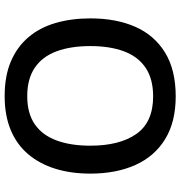

<svg xmlns="http://www.w3.org/2000/svg" viewBox="5 -770 775 825"><g transform="rotate(90 392.5 -357.5)"><path d="M726 -358Q726 -275 705 -207.5Q684 -140 642.5 -91Q601 -42 538.5 -16Q476 10 393 10Q307 10 244.5 -16.5Q182 -43 140.5 -91.5Q99 -140 79 -208Q59 -276 59 -359Q59 -469 95 -551Q131 -633 205.5 -679Q280 -725 394 -725Q504 -725 578 -679.5Q652 -634 689 -551.5Q726 -469 726 -358ZM178 -358Q178 -274 200.5 -213Q223 -152 271 -119.5Q319 -87 393 -87Q467 -87 514 -119.5Q561 -152 583.5 -213Q606 -274 606 -358Q606 -484 555.5 -556Q505 -628 394 -628Q319 -628 271 -595.5Q223 -563 200.5 -502.5Q178 -442 178 -358Z"/></g></svg>

Font: Noto Sans Oriya Medium
Style: Regular
Weight: 500
Version: Version 2.003